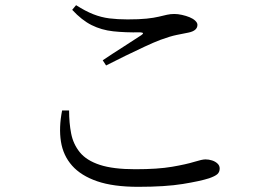

<svg xmlns="http://www.w3.org/2000/svg" viewBox="-20 -721 1040 742"><path d="M514 1Q418 1 355.5 -20.5Q293 -42 258.5 -81Q224 -120 215.5 -174Q207 -228 220 -294H247Q247 -246 255 -205Q263 -164 288.5 -132.5Q314 -101 365.5 -84Q417 -67 503 -67Q590 -67 645 -76.5Q700 -86 730.5 -95.5Q761 -105 774 -105Q787 -105 799.5 -101Q812 -97 820.5 -89Q829 -81 829 -70Q829 -56 820 -48Q811 -40 788 -32Q754 -21 686.5 -10Q619 1 514 1ZM377 -488Q414 -513 456.5 -540Q499 -567 526 -585Q541 -595 522 -596Q463 -595 417.5 -600Q372 -605 334 -624Q296 -643 259 -683L274 -701Q310 -678 340.5 -666Q371 -654 402.5 -650Q434 -646 473 -646Q518 -646 546.5 -649Q575 -652 593.5 -656.5Q612 -661 625.5 -664Q639 -667 654 -667Q667 -667 683 -663.5Q699 -660 712.5 -654.5Q726 -649 734.5 -641Q743 -633 743 -625Q743 -602 708 -595Q688 -591 663 -586Q638 -581 600 -567Q576 -558 539.5 -541Q503 -524 464 -505Q425 -486 390 -468Z"/></svg>

Font: Noto Serif SC
Style: Regular
Weight: 400
Designer: Ryoko NISHIZUKA 西塚涼子 (kana & ideographs); Frank Grießhammer (Latin, Greek & Cyrillic); Wenlong ZHANG 张文龙 (bopomofo); San
Foundry: Adobe
Version: Version 2.002-H1;hotconv 1.1.0;makeotfexe 2.6.0